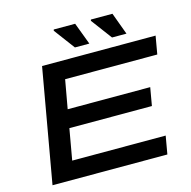

<svg xmlns="http://www.w3.org/2000/svg" viewBox="-123 -997 1114 1119"><g transform="rotate(-15 434.0 -437.5)"><path d="M57 0 178 -687H863L844 -578H288L257 -405H755L736 -296H238L205 -109H769L750 0ZM391 -742 297 -868 299 -875H428L478 -742ZM615 -742 521 -868 523 -875H653L702 -742Z"/></g></svg>

Font: Archivo Expanded Medium
Style: Italic
Weight: 500
Width: 7
Italic angle: -10°
Designer: Hector Gatti
Foundry: Omnibus-Type
Version: Version 2.001